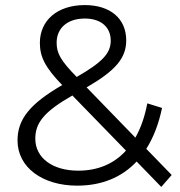

<svg xmlns="http://www.w3.org/2000/svg" viewBox="-20 -725 709 756"><path d="M656 -36 556 -139C584 -183 605 -237 618 -300L560 -318C550 -265 534 -220 513 -183L321 -381C435 -447 477 -496 477 -566C477 -653 413 -705 314 -705C206 -705 137 -645 137 -556C137 -502 157 -460 225 -390C97 -316 49 -255 49 -172C49 -66 147 6 284 6C379 6 459 -26 518 -89L615 11ZM314 -652C379 -652 416 -617 416 -565C416 -515 383 -480 282 -422C218 -487 203 -516 203 -557C203 -613 244 -652 314 -652ZM288 -53C187 -53 119 -103 119 -179C119 -241 153 -285 265 -349L476 -132C428 -79 364 -53 288 -53Z"/></svg>

Font: Talent
Style: Regular
Weight: 400
Designer: Mike Powis
Version: Version 1.001;hotconv 1.0.109;makeotfexe 2.5.65596